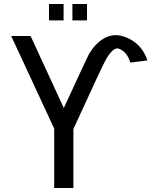

<svg xmlns="http://www.w3.org/2000/svg" viewBox="-20 -940 761 960"><path d="M299 -400 133 -760H36L251 -297V0H347V-295Q497 -623 512 -647Q549 -708 576 -696Q617 -679 631 -627L717 -638Q693 -710 632 -743Q570 -777 517.5 -756.5Q465 -736 425 -670Q419 -660 299 -400ZM342 -838H415V-920H342ZM225 -838H298V-920H225Z"/></svg>

Font: LXGW Marker Gothic
Style: Regular
Weight: 400
Version: Version 1.001